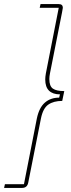

<svg xmlns="http://www.w3.org/2000/svg" viewBox="-39 -780 345 938"><path d="M-15 120H78L141 -201Q152 -254 180 -278.5Q208 -303 250 -303L254 -319Q219 -319 200.5 -337Q182 -355 182 -392Q182 -404 185 -421L248 -742H155L159 -760H248Q268 -760 268 -742Q268 -739 264 -719L205 -421Q202 -406 202 -394Q202 -359 219.5 -347Q237 -335 275 -335L265 -287Q223 -287 197 -269Q171 -251 161 -201L99 112Q94 138 69 138H-19Z"/></svg>

Font: IBM Plex Sans Cond Thin
Style: Italic
Weight: 100
Width: 3
Italic angle: -11°
Designer: Mike Abbink, Paul van der Laan, Pieter van Rosmalen
Foundry: Bold Monday
Version: Version 1.3